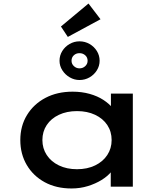

<svg xmlns="http://www.w3.org/2000/svg" viewBox="-20 -1057 935 1087"><path d="M385 10Q298 10 233 -25.5Q168 -61 131.5 -123Q95 -185 95 -264Q95 -344 133 -406Q171 -468 237.5 -503Q304 -538 391 -538Q443 -538 487.5 -525.5Q532 -513 565 -491.5Q598 -470 618 -445Q638 -420 640 -395H608V-527H732V0H607V-140L633 -135Q631 -110 610 -84.5Q589 -59 555 -38Q521 -17 477.5 -3.5Q434 10 385 10ZM416 -99Q474 -99 518.5 -120.5Q563 -142 587.5 -179.5Q612 -217 612 -264Q612 -312 587.5 -349Q563 -386 518.5 -407Q474 -428 416 -428Q358 -428 313.5 -407Q269 -386 244.5 -349Q220 -312 220 -264Q220 -217 244.5 -179.5Q269 -142 313.5 -120.5Q358 -99 416 -99ZM430 -604Q401 -604 375 -619Q349 -634 333 -659Q317 -684 317 -713Q317 -743 332.5 -768Q348 -793 374 -808Q400 -823 430 -823Q461 -823 487 -808Q513 -793 528.5 -768Q544 -743 544 -713Q544 -684 528.5 -659Q513 -634 487 -619Q461 -604 430 -604ZM430 -670Q449 -670 462.5 -682.5Q476 -695 476 -713Q476 -732 462.5 -744Q449 -756 430 -756Q411 -756 398 -744Q385 -732 385 -713Q385 -695 398.5 -682.5Q412 -670 430 -670ZM364 -848 325 -907 481 -1037 549 -948Z"/></svg>

Font: Lexend Peta Medium
Style: Regular
Weight: 500
Designer: Bonnie Shaver-Troup, Thomas Jockin
Foundry: Lexend
Version: Version 1.007